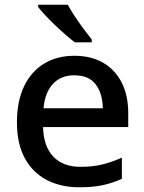

<svg xmlns="http://www.w3.org/2000/svg" viewBox="-20 -786 613 816"><path d="M296 -549Q367 -549 418 -519.5Q469 -490 497 -435.5Q525 -381 525 -305V-246H163Q165 -164 206.5 -120.5Q248 -77 322 -77Q374 -77 414.5 -87Q455 -97 498 -116V-26Q458 -8 416.5 1Q375 10 317 10Q239 10 179 -21Q119 -52 85.5 -113.5Q52 -175 52 -266Q52 -356 82.5 -419.5Q113 -483 168 -516Q223 -549 296 -549ZM295 -466Q239 -466 205 -429.5Q171 -393 165 -326H417Q416 -388 387 -427Q358 -466 295 -466ZM268 -766Q280 -744 298 -716.5Q316 -689 335.5 -663Q355 -637 370 -618V-606H298Q280 -620 257.5 -639.5Q235 -659 212.5 -680.5Q190 -702 171.5 -722Q153 -742 142 -756V-766Z"/></svg>

Font: Noto Sans Adlam Unjoined Medium
Style: Regular
Weight: 500
Version: Version 3.001